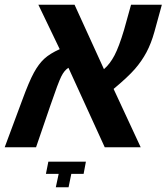

<svg xmlns="http://www.w3.org/2000/svg" viewBox="-58 -626 708 816"><path d="M105 -606H258.8L383.8 -332Q409.7 -354.5 428.7 -390.9Q447.8 -427.2 469.2 -499L499 -606H629.9L598.1 -490.2Q584.5 -441.4 564.5 -403.8Q544.4 -366.2 515.4 -332.8Q486.3 -299.3 424.8 -248L540 0H387.2L232.9 -337.9Q215.8 -327.6 202.6 -301.5Q189.5 -275.4 155.8 -176.8L95.2 0H-38.1L37.1 -202.1Q65.4 -279.3 85.9 -316.9Q106.4 -354.5 130.4 -376.5Q154.3 -398.4 195.8 -417ZM179.2 169.9 191.4 112.8H137.2L147.5 61H307.1L297.4 112.8H245.1L233.4 169.9Z"/></svg>

Font: Cousine
Style: Bold Italic
Weight: 700
Italic angle: -12°
Monospace: yes
Designer: Steve Matteson
Foundry: Ascender Corporation
Version: Version 1.20